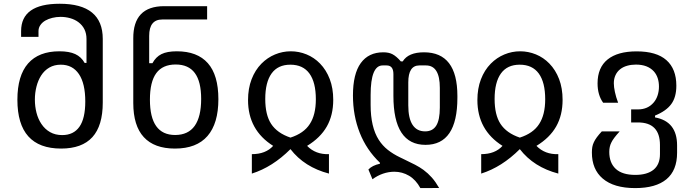

<svg xmlns="http://www.w3.org/2000/svg" viewBox="-20 -780 3652 1008"><path d="M519.5 -241.7V-575.7Q519.5 -760.3 293.5 -760.3Q90.8 -760.3 90.8 -616.7V-586.4H182.1V-616.7Q182.1 -633.8 191.7 -647.9Q201.2 -662.1 217.8 -671.9Q233.9 -681.2 254.9 -686.3Q275.9 -691.4 297.9 -691.4Q323.7 -691.4 348.1 -684.6Q372.6 -677.7 391.1 -664.1Q434.1 -631.8 434.1 -575.7V-449.7H424.3Q406.7 -481.4 375 -496.1Q343.3 -510.7 292 -510.7Q183.6 -510.7 127.4 -446.8Q71.3 -382.8 71.3 -256.3Q71.3 0 300.8 0Q410.6 0 465.1 -60.1Q519.5 -120.1 519.5 -241.7ZM197.3 -129.4Q180.2 -154.8 171.6 -188Q163.1 -221.2 163.1 -257.3Q163.1 -292 171.4 -325Q179.7 -357.9 195.8 -383.3Q212.9 -410.2 239 -425.3Q265.1 -440.4 299.3 -440.4Q360.8 -440.4 394.3 -391.1Q427.7 -341.8 427.7 -247.1Q427.7 -158.2 397 -114.5Q366.2 -70.8 306.6 -70.8Q270.5 -70.8 243.2 -86.2Q215.8 -101.6 197.3 -129.4Z M1126.5 -259.3Q1126.5 -385.7 1071.3 -448.2Q1016.1 -510.7 908.2 -510.7Q856.9 -510.7 827.4 -495.8Q797.9 -481 780.3 -448.2H763.2V-591.8Q763.2 -677.7 832 -677.7H1067.4V-747.6H841.8Q678.7 -747.6 679.7 -578.1V-239.3Q679.7 -120.1 734.9 -60.1Q790 0 898.4 0Q1012.2 0 1069.3 -65.9Q1126.5 -131.8 1126.5 -259.3ZM767.1 -256.8Q767.1 -350.6 800.5 -396Q834 -441.4 902.3 -441.4Q969.7 -441.4 1002.9 -396.5Q1036.1 -351.6 1036.1 -260.7Q1036.1 -167 1002 -119.1Q967.8 -71.3 899.4 -71.3Q767.1 -71.3 767.1 -256.8Z M1504.9 2.9Q1578.1 97.7 1707 131.3V29.3Q1636.7 31.7 1592.3 -14.2Q1662.1 -56.6 1695.8 -116Q1729.5 -175.3 1729.5 -255.9Q1729.5 -316.9 1711.2 -364.7Q1692.9 -412.6 1660.2 -446.3Q1629.4 -478 1589.4 -494.4Q1549.3 -510.7 1506.8 -510.7Q1463.9 -510.7 1423.8 -494.1Q1383.8 -477.5 1352.5 -445.8Q1319.3 -412.1 1300.8 -363.8Q1282.2 -315.4 1282.2 -254.4Q1282.2 -97.2 1414.1 -14.2Q1375 29.3 1302.2 29.3V131.3Q1410.6 97.2 1504.9 2.9ZM1403.3 -129.9Q1372.6 -177.2 1372.6 -260.3Q1372.6 -348.1 1405.8 -394.3Q1439 -440.4 1504.4 -440.4Q1570.8 -440.4 1604.5 -394Q1638.2 -347.7 1638.2 -258.8Q1638.2 -177.2 1606.4 -128.9Q1575.2 -80.1 1504.9 -57.6Q1435.1 -81.1 1403.3 -129.9Z M2203.1 111.8Q2183.6 97.7 2159.4 85Q2135.3 72.3 2093.8 52.7L2080.6 46.4Q2043.9 28.8 2016.1 6.8Q1988.3 -15.1 1968.8 -45.4Q1925.8 -112.3 1925.8 -229V-282.2Q1925.8 -436.5 1988.8 -436.5H2009.8Q2045.4 -436.5 2045.4 -391.1V-276.9Q2045.4 -19.5 2213.9 -19.5Q2381.3 -19.5 2381.3 -266.6V-276.4Q2381.3 -505.4 2206.1 -505.4Q2123.5 -505.4 2094.2 -457.5H2084.5Q2061.5 -484.4 2040 -495.6Q2021 -505.4 1992.2 -505.4Q1915 -505.4 1874 -448.7Q1833 -392.1 1833 -278.8Q1833 -172.9 1868.7 -82.8Q1904.3 7.3 1974.6 74.2V79.6Q1934.1 88.4 1914.1 109.9L1935.5 161.1Q1960.9 142.1 1990.5 131.8Q2020 121.6 2050.3 121.6Q2091.8 121.6 2127.4 142.6Q2163.1 163.6 2187 207.5L2285.6 207Q2267.1 174.8 2247.3 152.3Q2227.5 129.9 2203.1 111.8ZM2123.5 -227.1V-347.7Q2123.5 -436.5 2181.6 -436.5H2216.3Q2289.1 -436.5 2289.1 -318.8V-215.3Q2289.1 -150.9 2270.3 -120.6Q2251.5 -90.3 2211.9 -90.3Q2168.5 -90.3 2146 -124.5Q2123.5 -158.7 2123.5 -227.1Z M2709 2.9Q2782.2 97.7 2911.1 131.3V29.3Q2840.8 31.7 2796.4 -14.2Q2866.2 -56.6 2899.9 -116Q2933.6 -175.3 2933.6 -255.9Q2933.6 -316.9 2915.3 -364.7Q2897 -412.6 2864.3 -446.3Q2833.5 -478 2793.5 -494.4Q2753.4 -510.7 2710.9 -510.7Q2668 -510.7 2627.9 -494.1Q2587.9 -477.5 2556.6 -445.8Q2523.4 -412.1 2504.9 -363.8Q2486.3 -315.4 2486.3 -254.4Q2486.3 -97.2 2618.2 -14.2Q2579.1 29.3 2506.3 29.3V131.3Q2614.7 97.2 2709 2.9ZM2607.4 -129.9Q2576.7 -177.2 2576.7 -260.3Q2576.7 -348.1 2609.9 -394.3Q2643.1 -440.4 2708.5 -440.4Q2774.9 -440.4 2808.6 -394Q2842.3 -347.7 2842.3 -258.8Q2842.3 -177.2 2810.5 -128.9Q2779.3 -80.1 2709 -57.6Q2639.2 -81.1 2607.4 -129.9Z M3534.7 22V-16.6Q3534.7 -142.6 3418.9 -163.6V-173.3Q3478 -197.3 3504.4 -233.9Q3530.8 -270 3530.8 -330.1Q3530.8 -418 3478.8 -464.1Q3426.8 -510.3 3322.3 -510.3Q3222.7 -510.3 3169.9 -467.8Q3117.2 -425.3 3117.2 -342.3Q3117.2 -281.2 3146.5 -240.7H3225.1Q3213.9 -270.5 3208.3 -296.9Q3202.6 -323.2 3202.6 -342.8Q3202.6 -366.7 3211.4 -385.5Q3220.2 -404.3 3235.8 -416.5Q3251 -428.7 3272.5 -434.8Q3293.9 -440.9 3318.8 -440.9Q3380.4 -440.9 3413.1 -404.8Q3439.5 -374.5 3439.5 -325.2Q3439.5 -301.3 3432.6 -279.8Q3425.8 -258.3 3412.1 -242.2Q3381.3 -205.6 3329.1 -205.6H3293.5V-137.2H3329.1Q3444.8 -137.2 3444.8 -18.6V29.3Q3444.8 83.5 3411.4 110.8Q3377.9 138.2 3315.4 138.2Q3247.1 138.2 3212.9 106.7Q3178.7 75.2 3178.7 17.6Q3178.7 -10.7 3189.5 -31.7Q3194.8 -43 3205.1 -56.6Q3215.3 -70.3 3233.4 -90.3H3139.6Q3108.4 -57.1 3097.7 -33.2Q3091.8 -21 3089.6 -8.3Q3087.4 4.4 3087.4 21Q3087.4 108.9 3144 157.2Q3202.6 207.5 3314.9 207.5Q3422.9 207.5 3478.8 161.1Q3534.7 114.7 3534.7 22Z"/></svg>

Font: Hack Dev
Style: Regular
Weight: 400
Designer: Christopher Simpkins
Foundry: Christopher Simpkins
Version: Version 2.0315